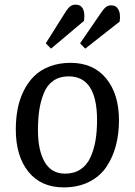

<svg xmlns="http://www.w3.org/2000/svg" viewBox="-20 -791 579 825"><path d="M263.2 -742.2Q273.9 -758.3 283 -764.6Q292 -771 305.2 -771Q327.1 -771 336.4 -753.2Q345.7 -735.4 340.8 -701.2L199.2 -582L176.8 -605ZM416 -738.8Q427.7 -755.4 436.5 -761.7Q445.3 -768.1 458 -768.1Q479 -768.1 489 -749.8Q499 -731.4 494.1 -698.2L346.2 -582L324.2 -605ZM47.9 -234.9Q47.9 -281.2 55.7 -322.3Q63.5 -363.3 81.5 -400.1Q99.6 -437 126.5 -463.6Q153.3 -490.2 193.4 -505.6Q233.4 -521 283.2 -521Q380.9 -521 436 -454.1Q491.2 -387.2 491.2 -273.9Q491.2 -214.8 477.8 -164.6Q464.4 -114.3 436.8 -73.5Q409.2 -32.7 362.3 -9.3Q315.4 14.2 253.9 14.2Q156.2 14.2 102.1 -53Q47.9 -120.1 47.9 -234.9ZM259.8 -44.9Q298.3 -44.9 325.9 -63.2Q353.5 -81.5 368.7 -115Q383.8 -148.4 390.4 -187.5Q397 -226.6 397 -274.9Q397 -462.9 274.9 -462.9Q236.3 -462.9 209.5 -444.3Q182.6 -425.8 168.7 -391.6Q154.8 -357.4 148.9 -318.8Q143.1 -280.3 143.1 -231Q143.1 -144.5 172.1 -94.7Q201.2 -44.9 259.8 -44.9Z"/></svg>

Font: Literata Book
Style: Italic
Weight: 400
Italic angle: -3°
Designer: Latin by Veronika Burian and Jose Scaglione. Greek by Irene Vlachou. Cyrillic by Vera Evstafieva
Foundry: TypeTogether
Version: Version 1.003;PS 001.003;hotconv 1.0.88;makeotf.lib2.5.64775